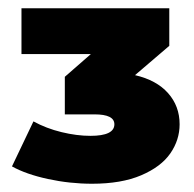

<svg xmlns="http://www.w3.org/2000/svg" viewBox="-20 -762 470 465"><path d="M415 -461Q415 -423 392.5 -390.5Q370 -358 322 -337.5Q274 -317 203 -317Q149 -317 96 -328.5Q43 -340 9 -359L61 -468Q92 -451 129 -442Q166 -433 199 -433Q257 -433 257 -461Q257 -485 209 -485H137V-576L200 -631H32V-742H390V-651L307 -580Q359 -568 387 -536.5Q415 -505 415 -461Z"/></svg>

Font: CMG Sans Black
Style: Regular
Weight: 900
Designer: Julieta Ulanovsky
Foundry: Julieta Ulanovsky
Version: Version 7.200